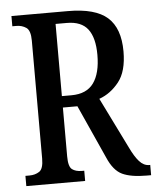

<svg xmlns="http://www.w3.org/2000/svg" viewBox="-52 -758 653 803"><g transform="rotate(-5 275.0 -357.0)"><path d="M26 0V-43H43Q67 -43 84.5 -54.5Q102 -66 102 -109V-604Q102 -647 84 -659Q66 -671 43 -671H26V-714H263Q378 -714 429 -668.5Q480 -623 480 -526Q480 -442 445 -398Q410 -354 362 -337L467 -124Q486 -84 504.5 -63.5Q523 -43 546 -43H550V0H531Q466 0 429.5 -17Q393 -34 369 -90L268 -314H207V-109Q207 -66 222 -54.5Q237 -43 263 -43H273V0ZM247 -362Q311 -362 340.5 -403Q370 -444 370 -521Q370 -593 342.5 -629Q315 -665 254 -665H207V-362Z"/></g></svg>

Font: Noto Serif ExtraCondensed Medium
Style: Regular
Weight: 500
Width: 2
Designer: Monotype Design Team
Foundry: Monotype Imaging Inc.
Version: Version 2.015